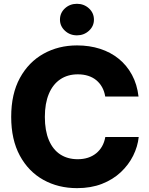

<svg xmlns="http://www.w3.org/2000/svg" viewBox="-20 -975 782 1005"><path d="M383.3 9.8Q284.7 9.8 206.8 -33.7Q128.9 -77.1 83.7 -160.6Q38.6 -244.1 38.6 -363.3Q38.6 -483.4 84.2 -566.9Q129.9 -650.4 208 -693.8Q286.1 -737.3 383.3 -737.3Q448.2 -737.3 503.7 -719.5Q559.1 -701.7 601.6 -667.2Q644 -632.8 670.9 -583Q697.8 -533.2 705.1 -469.7H530.8Q526.4 -497.1 514.4 -518.6Q502.4 -540 484.1 -555.2Q465.8 -570.3 441.4 -578.1Q417 -585.9 387.2 -585.9Q334 -585.9 295.2 -559.6Q256.3 -533.2 235.6 -483.4Q214.8 -433.6 214.8 -363.3Q214.8 -291 235.8 -241.5Q256.8 -191.9 295.4 -166.7Q334 -141.6 386.7 -141.6Q416 -141.6 440.2 -149.4Q464.4 -157.2 483.2 -172.4Q502 -187.5 514.2 -209Q526.4 -230.5 531.2 -257.8H706.1Q700.7 -207.5 677 -159.9Q653.3 -112.3 612.3 -73.7Q571.3 -35.2 513.9 -12.7Q456.5 9.8 383.3 9.8ZM382.8 -790Q345.7 -790 319.8 -814.2Q293.9 -838.4 293.9 -872.1Q293.9 -907.2 319.8 -931.2Q345.7 -955.1 382.8 -955.1Q419.4 -955.1 445.6 -931.2Q471.7 -907.2 471.7 -872.1Q471.7 -837.9 445.6 -814Q419.4 -790 382.8 -790Z"/></svg>

Font: Inter 16pt ExtraBold
Style: Regular
Weight: 800
Version: Version 4.001;git-66647c0bb